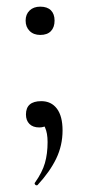

<svg xmlns="http://www.w3.org/2000/svg" viewBox="-20 -375 264 577"><path d="M168 17Q168 62 149 101.5Q130 141 93 181Q92 182 90 182Q87 182 85 179Q83 176 85 174Q107 143 115 115Q123 87 123 52Q123 25 115.5 8.5Q108 -8 95 -20L133 -27Q134 -10 124 -1Q114 8 98 8Q79 8 68.5 -2.5Q58 -13 58 -31Q58 -71 104 -71Q134 -71 151 -48.5Q168 -26 168 17ZM57 -313Q57 -332 69 -343.5Q81 -355 101 -355Q122 -355 133 -344Q144 -333 144 -313Q144 -293 133 -281.5Q122 -270 101 -270Q81 -270 69 -282Q57 -294 57 -313Z"/></svg>

Font: Cormorant
Style: Regular
Weight: 400
Designer: Christian Thalmann (Catharsis Fonts)
Foundry: Catharsis Fonts
Version: Version 4.000